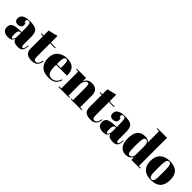

<svg xmlns="http://www.w3.org/2000/svg" viewBox="311 -2134 3528 3528"><g transform="rotate(45 2074.5 -370.0)"><path d="M250 -235C172 -235 114 -226 77 -209C39 -191 20 -158 20 -111C20 -111 20 -111 20 -111C20 -30 69 10 168 10C168 10 168 10 168 10C201 10 227 4 244 -8C261 -20 274 -39 283 -64C283 -64 283 -64 283 -64C295 -15 341 10 421 10C421 10 421 10 421 10C465 10 497 -1 516 -23C535 -45 546 -85 549 -144C549 -144 534 -145 534 -145C534 -145 534 -145 534 -145C530 -76 517 -42 494 -42C494 -42 494 -42 494 -42C475 -42 465 -59 465 -94C465 -94 465 -297 465 -297C465 -297 465 -297 465 -297C465 -369 450 -419 420 -446C389 -473 334 -486 255 -486C255 -486 255 -486 255 -486C116 -486 46 -445 46 -363C46 -363 46 -363 46 -363C46 -308 75 -280 132 -280C132 -280 132 -280 132 -280C157 -280 178 -287 195 -302C212 -316 220 -333 220 -353C220 -372 217 -389 212 -403C212 -403 187 -403 187 -403C187 -403 187 -403 187 -403C183 -414 181 -426 181 -437C181 -448 186 -456 196 -463C205 -469 216 -472 228 -472C228 -472 228 -472 228 -472C248 -472 262 -461 269 -440C276 -418 279 -375 279 -312C279 -312 279 -235 279 -235C279 -235 250 -235 250 -235C250 -235 250 -235 250 -235ZM210 -112C210 -112 210 -128 210 -128C210 -128 210 -128 210 -128C210 -189 231 -219 272 -219C272 -219 279 -219 279 -219C279 -219 279 -126 279 -126C279 -126 279 -126 279 -126C279 -96 275 -73 266 -56C257 -39 247 -30 237 -30C226 -30 219 -35 216 -45C212 -55 210 -77 210 -112Z M609 -143C609 -85 624 -45 653 -23C682 -1 725 10 780 10C835 10 875 -4 899 -31C923 -58 938 -94 943 -140C943 -140 926 -142 926 -142C926 -142 926 -142 926 -142C921 -107 912 -80 897 -60C882 -40 864 -30 844 -30C824 -30 811 -37 805 -52C798 -67 795 -90 795 -121C795 -121 795 -458 795 -458C795 -458 925 -458 925 -458C925 -458 925 -476 925 -476C925 -476 795 -476 795 -476C795 -476 795 -651 795 -651C795 -651 609 -605 609 -605C609 -605 609 -476 609 -476C609 -476 554 -476 554 -476C554 -476 554 -458 554 -458C554 -458 609 -458 609 -458C609 -458 609 -143 609 -143C609 -143 609 -143 609 -143Z M1216 10C1216 10 1216 10 1216 10C1282 10 1332 -3 1365 -30C1398 -57 1420 -94 1433 -142C1433 -142 1415 -145 1415 -145C1415 -145 1415 -145 1415 -145C1391 -62 1340 -21 1263 -21C1263 -21 1263 -21 1263 -21C1222 -21 1193 -38 1176 -71C1159 -104 1151 -154 1151 -219C1151 -219 1151 -258 1151 -258C1151 -258 1433 -258 1433 -258C1433 -258 1433 -258 1433 -258C1439 -410 1366 -486 1215 -486C1215 -486 1215 -486 1215 -486C1140 -486 1079 -465 1031 -423C982 -381 958 -321 958 -242C958 -163 980 -101 1023 -57C1066 -12 1130 10 1216 10ZM1152 -327C1152 -327 1152 -327 1152 -327C1152 -378 1157 -415 1166 -436C1175 -457 1189 -467 1208 -467C1227 -467 1239 -457 1246 -438C1252 -418 1255 -381 1255 -327C1255 -327 1255 -278 1255 -278C1255 -278 1152 -278 1152 -278C1152 -278 1152 -327 1152 -327Z M1471 -458C1471 -458 1526 -458 1526 -458C1526 -458 1526 -18 1526 -18C1526 -18 1471 -18 1471 -18C1471 -18 1471 0 1471 0C1471 0 1755 0 1755 0C1755 0 1755 -18 1755 -18C1755 -18 1712 -18 1712 -18C1712 -18 1712 -294 1712 -294C1712 -294 1712 -294 1712 -294C1712 -334 1720 -368 1737 -396C1753 -424 1772 -438 1793 -438C1793 -438 1793 -438 1793 -438C1807 -438 1817 -432 1822 -421C1827 -409 1830 -383 1830 -343C1830 -343 1830 -18 1830 -18C1830 -18 1789 -18 1789 -18C1789 -18 1789 0 1789 0C1789 0 2072 0 2072 0C2072 0 2072 -18 2072 -18C2072 -18 2016 -18 2016 -18C2016 -18 2016 -319 2016 -319C2016 -319 2016 -319 2016 -319C2016 -430 1964 -486 1861 -486C1861 -486 1861 -486 1861 -486C1816 -486 1783 -477 1761 -458C1739 -439 1723 -415 1712 -384C1712 -384 1712 -476 1712 -476C1712 -476 1471 -476 1471 -476C1471 -476 1471 -458 1471 -458Z M2135 -143C2135 -85 2150 -45 2179 -23C2208 -1 2251 10 2306 10C2361 10 2401 -4 2425 -31C2449 -58 2464 -94 2469 -140C2469 -140 2452 -142 2452 -142C2452 -142 2452 -142 2452 -142C2447 -107 2438 -80 2423 -60C2408 -40 2390 -30 2370 -30C2350 -30 2337 -37 2331 -52C2324 -67 2321 -90 2321 -121C2321 -121 2321 -458 2321 -458C2321 -458 2451 -458 2451 -458C2451 -458 2451 -476 2451 -476C2451 -476 2321 -476 2321 -476C2321 -476 2321 -651 2321 -651C2321 -651 2135 -605 2135 -605C2135 -605 2135 -476 2135 -476C2135 -476 2080 -476 2080 -476C2080 -476 2080 -458 2080 -458C2080 -458 2135 -458 2135 -458C2135 -458 2135 -143 2135 -143C2135 -143 2135 -143 2135 -143Z M2719 -235C2641 -235 2583 -226 2546 -209C2508 -191 2489 -158 2489 -111C2489 -111 2489 -111 2489 -111C2489 -30 2538 10 2637 10C2637 10 2637 10 2637 10C2670 10 2696 4 2713 -8C2730 -20 2743 -39 2752 -64C2752 -64 2752 -64 2752 -64C2764 -15 2810 10 2890 10C2890 10 2890 10 2890 10C2934 10 2966 -1 2985 -23C3004 -45 3015 -85 3018 -144C3018 -144 3003 -145 3003 -145C3003 -145 3003 -145 3003 -145C2999 -76 2986 -42 2963 -42C2963 -42 2963 -42 2963 -42C2944 -42 2934 -59 2934 -94C2934 -94 2934 -297 2934 -297C2934 -297 2934 -297 2934 -297C2934 -369 2919 -419 2889 -446C2858 -473 2803 -486 2724 -486C2724 -486 2724 -486 2724 -486C2585 -486 2515 -445 2515 -363C2515 -363 2515 -363 2515 -363C2515 -308 2544 -280 2601 -280C2601 -280 2601 -280 2601 -280C2626 -280 2647 -287 2664 -302C2681 -316 2689 -333 2689 -353C2689 -372 2686 -389 2681 -403C2681 -403 2656 -403 2656 -403C2656 -403 2656 -403 2656 -403C2652 -414 2650 -426 2650 -437C2650 -448 2655 -456 2665 -463C2674 -469 2685 -472 2697 -472C2697 -472 2697 -472 2697 -472C2717 -472 2731 -461 2738 -440C2745 -418 2748 -375 2748 -312C2748 -312 2748 -235 2748 -235C2748 -235 2719 -235 2719 -235C2719 -235 2719 -235 2719 -235ZM2679 -112C2679 -112 2679 -128 2679 -128C2679 -128 2679 -128 2679 -128C2679 -189 2700 -219 2741 -219C2741 -219 2748 -219 2748 -219C2748 -219 2748 -126 2748 -126C2748 -126 2748 -126 2748 -126C2748 -96 2744 -73 2735 -56C2726 -39 2716 -30 2706 -30C2695 -30 2688 -35 2685 -45C2681 -55 2679 -77 2679 -112Z M3231 -207C3231 -207 3231 -259 3231 -259C3231 -259 3231 -259 3231 -259C3231 -332 3235 -384 3243 -413C3251 -442 3266 -457 3288 -457C3310 -457 3327 -447 3338 -427C3349 -407 3355 -383 3355 -354C3355 -354 3355 -136 3355 -136C3355 -136 3355 -136 3355 -136C3355 -102 3348 -76 3334 -59C3319 -42 3302 -33 3283 -33C3263 -33 3249 -45 3242 -68C3235 -91 3231 -137 3231 -207ZM3590 0C3590 0 3590 -18 3590 -18C3590 -18 3541 -18 3541 -18C3541 -18 3541 -750 3541 -750C3541 -750 3291 -750 3291 -750C3291 -750 3291 -732 3291 -732C3291 -732 3352 -732 3352 -732C3352 -732 3352 -437 3352 -437C3352 -437 3352 -437 3352 -437C3333 -470 3295 -486 3236 -486C3236 -486 3236 -486 3236 -486C3104 -486 3038 -403 3038 -237C3038 -237 3038 -237 3038 -237C3038 -155 3054 -93 3086 -52C3117 -11 3162 10 3219 10C3219 10 3219 10 3219 10C3288 10 3334 -17 3357 -70C3357 -70 3368 0 3368 0C3368 0 3590 0 3590 0Z M3939 -197C3939 -122 3936 -74 3930 -53C3930 -53 3930 -53 3930 -53C3922 -23 3905 -8 3879 -8C3879 -8 3879 -8 3879 -8C3858 -8 3843 -16 3836 -32C3836 -32 3836 -32 3836 -32C3831 -41 3827 -53 3823 -68C3818 -83 3816 -126 3816 -199C3816 -199 3816 -277 3816 -277C3816 -277 3816 -277 3816 -277C3816 -338 3819 -384 3825 -414C3825 -414 3825 -414 3825 -414C3829 -433 3836 -447 3845 -456C3854 -464 3865 -468 3880 -468C3880 -468 3880 -468 3880 -468C3905 -468 3922 -453 3929 -424C3936 -394 3939 -347 3939 -282C3939 -282 3939 -197 3939 -197C3939 -197 3939 -197 3939 -197ZM3877 10C3877 10 3877 10 3877 10C4046 10 4131 -75 4131 -245C4131 -245 4131 -245 4131 -245C4131 -326 4111 -387 4070 -427C4029 -466 3968 -486 3885 -486C3802 -486 3738 -465 3693 -422C3647 -379 3624 -317 3624 -238C3624 -158 3645 -97 3688 -54C3731 -11 3794 10 3877 10Z"/></g></svg>

Font: Abril Fatface Utterance
Style: Regular
Weight: 500
Designer: Veronika Burian, Jos Scaglione
Foundry: TypeTogether
Version: ""